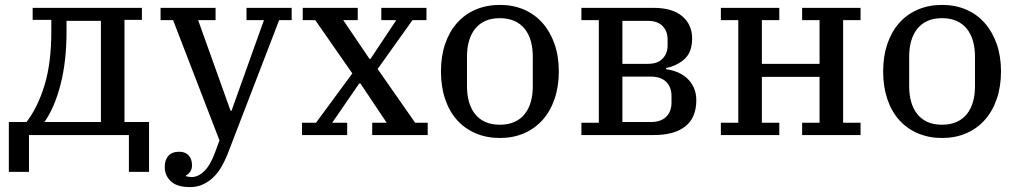

<svg xmlns="http://www.w3.org/2000/svg" viewBox="-20 -550 4141 782"><path d="M16 -53H88Q134 -113 161.5 -203.5Q189 -294 189 -422V-469H113V-518H558V-469H487V-53H587V150H505V0H98V150H16ZM391 -53V-465H251V-421Q251 -300 226.5 -205.5Q202 -111 161 -53Z M754 212Q701 212 676 188.5Q651 165 651 130Q651 101 666 84.5Q681 68 710 68Q735 68 748.5 83Q762 98 762 123Q762 139 754.5 149.5Q747 160 738 164V168Q750 171 761 171Q787 171 811.5 147.5Q836 124 855 73L874 22L685 -468H634V-518H858V-468H787L919 -99H923L1055 -468H984V-518H1168V-468H1117L906 80Q895 107 881 131Q867 155 848 173Q829 191 805.5 201.5Q782 212 754 212Z M1210 -50H1267L1415 -251L1264 -468H1213V-518H1437V-468H1378L1485 -310H1489L1594 -468H1533V-518H1717V-468H1660L1518 -269L1671 -50H1722V0H1496V-50H1555L1448 -210H1443L1333 -50H1394V0H1210Z M2016 -42Q2050 -42 2075.5 -53.5Q2101 -65 2117.5 -86Q2134 -107 2142 -135.5Q2150 -164 2150 -198V-320Q2150 -354 2142 -382.5Q2134 -411 2117.5 -432Q2101 -453 2075.5 -464.5Q2050 -476 2016 -476Q1981 -476 1956 -464.5Q1931 -453 1914.5 -432Q1898 -411 1890 -382.5Q1882 -354 1882 -320V-198Q1882 -164 1890 -135.5Q1898 -107 1914.5 -86Q1931 -65 1956 -53.5Q1981 -42 2016 -42ZM2016 12Q1962 12 1917.5 -7Q1873 -26 1841.5 -61Q1810 -96 1793 -146.5Q1776 -197 1776 -259Q1776 -321 1793 -371Q1810 -421 1841.5 -456.5Q1873 -492 1917.5 -511Q1962 -530 2016 -530Q2070 -530 2114 -511Q2158 -492 2189.5 -456.5Q2221 -421 2238.5 -371Q2256 -321 2256 -259Q2256 -197 2238.5 -146.5Q2221 -96 2189.5 -61Q2158 -26 2114 -7Q2070 12 2016 12Z M2348 -50H2419V-468H2348V-518H2642Q2718 -518 2758.5 -484Q2799 -450 2799 -393Q2799 -338 2768.5 -310Q2738 -282 2693 -273V-268Q2717 -265 2739 -256Q2761 -247 2778 -231.5Q2795 -216 2805.5 -193.5Q2816 -171 2816 -142Q2816 -71 2771.5 -35.5Q2727 0 2644 0H2348ZM2630 -53Q2672 -53 2693.5 -74.5Q2715 -96 2715 -132V-159Q2715 -195 2693.5 -216.5Q2672 -238 2630 -238H2515V-53ZM2620 -290Q2658 -290 2678.5 -311Q2699 -332 2699 -364V-391Q2699 -423 2678.5 -444Q2658 -465 2620 -465H2515V-290Z M2916 -50H2987V-468H2916V-518H3154V-468H3083V-290H3318V-468H3247V-518H3485V-468H3414V-50H3485V0H3247V-50H3318V-237H3083V-50H3154V0H2916Z M3817 -42Q3851 -42 3876.5 -53.5Q3902 -65 3918.5 -86Q3935 -107 3943 -135.5Q3951 -164 3951 -198V-320Q3951 -354 3943 -382.5Q3935 -411 3918.5 -432Q3902 -453 3876.5 -464.5Q3851 -476 3817 -476Q3782 -476 3757 -464.5Q3732 -453 3715.5 -432Q3699 -411 3691 -382.5Q3683 -354 3683 -320V-198Q3683 -164 3691 -135.5Q3699 -107 3715.5 -86Q3732 -65 3757 -53.5Q3782 -42 3817 -42ZM3817 12Q3763 12 3718.5 -7Q3674 -26 3642.5 -61Q3611 -96 3594 -146.5Q3577 -197 3577 -259Q3577 -321 3594 -371Q3611 -421 3642.5 -456.5Q3674 -492 3718.5 -511Q3763 -530 3817 -530Q3871 -530 3915 -511Q3959 -492 3990.5 -456.5Q4022 -421 4039.5 -371Q4057 -321 4057 -259Q4057 -197 4039.5 -146.5Q4022 -96 3990.5 -61Q3959 -26 3915 -7Q3871 12 3817 12Z"/></svg>

Font: IBM Plex Serif Text
Style: Regular
Weight: 450
Designer: Mike Abbink, Paul van der Laan, Pieter van Rosmalen
Foundry: Bold Monday
Version: Version 3.001